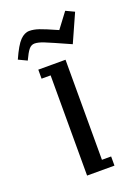

<svg xmlns="http://www.w3.org/2000/svg" viewBox="-130 -585 453 634"><g transform="rotate(-20 96.0 -268.0)"><path d="M-20 -438Q0 -482.9 15.4 -498.5Q30.8 -514.2 47.9 -514.2Q63 -514.2 81.1 -508.1Q99.1 -502 142.1 -482.9L182.1 -536.1L211.9 -522L168 -423.8Q101.6 -453.6 82 -461.4Q62.5 -469.2 49.8 -469.2Q38.1 -469.2 29.5 -458.7Q21 -448.2 9.8 -423.8ZM32.2 -352.1V-383.8H127.9V-32.2H160.2V0H64V-352.1Z"/></g></svg>

Font: Gawaa
Style: Regular
Weight: 400
Designer: T. Christopher White
Version: Version 1.0